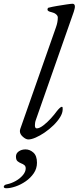

<svg xmlns="http://www.w3.org/2000/svg" viewBox="-95 -729 419 1023"><path d="M56 14Q43 14 27 0Q11 -14 11 -30Q11 -36 13 -42L203 -583Q208 -597 210.5 -610Q213 -623 213 -636Q213 -645 203.5 -653Q194 -661 180 -664Q170 -666 164 -669.5Q158 -673 158 -677Q158 -680 158.5 -682Q159 -684 160.5 -686Q162 -688 164 -688Q183 -693 210 -697.5Q237 -702 260.5 -705.5Q284 -709 292 -709Q297 -709 300.5 -705.5Q304 -702 304 -694Q304 -688 302 -680.5Q300 -673 298 -666L96 -90Q93 -82 92 -74.5Q91 -67 91 -61Q91 -45 101 -45Q115 -45 135.5 -60.5Q156 -76 176 -98Q196 -120 208 -137Q214 -145 222 -152.5Q230 -160 234 -160Q238 -160 238.5 -156.5Q239 -153 239 -147Q239 -127 225.5 -105Q212 -83 190 -61.5Q168 -40 143 -23Q118 -6 95 4Q72 14 56 14ZM-61 274Q-75 274 -75 266Q-75 262 -70.5 258Q-66 254 -58 253Q-34 248 -11 235Q12 222 27 204Q42 186 42 168Q42 157 35 151Q28 145 17 141Q7 137 -1.5 130Q-10 123 -10 105Q-10 88 5 77.5Q20 67 41 67Q64 67 83 84Q102 101 102 138Q102 169 85 194Q68 219 42 237Q16 255 -12 264.5Q-40 274 -61 274Z"/></svg>

Font: EB Garamond
Style: Italic
Weight: 400
Italic angle: -17.2°
Designer: Georg Duffner and Octavio Pardo
Foundry: Georg Duffner
Version: Version 1.001